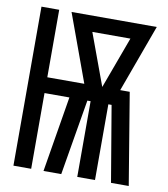

<svg xmlns="http://www.w3.org/2000/svg" viewBox="-82 -805 765 874"><g transform="rotate(10 300.0 -367.5)"><path d="M39 0V-735H121V-423H292L178 -735H572L458 -423H502L572 0H490L431 -350H416V0H334V-350H319L260 0H178L236 -350H121V0ZM375 -423 463 -662H287Z"/></g></svg>

Font: Iosevka Curly Medium Extended
Style: Regular
Weight: 500
Width: 7
Monospace: yes
Designer: Belleve Invis
Foundry: Belleve Invis
Version: Version 11.1.0; ttfautohint (v1.8.3)